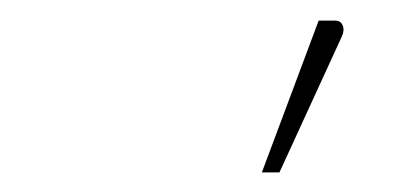

<svg xmlns="http://www.w3.org/2000/svg" viewBox="-20 -750 408 191"><path d="M240.5 -578.5 297 -729.5H313.5Q319 -729.5 321 -724.5Q323 -719.5 319.5 -712.5L258 -578.5Z"/></svg>

Font: Lato Thin
Style: Italic
Weight: 200
Italic angle: -7°
Designer: Lukasz Dziedzic
Foundry: tyPoland Lukasz Dziedzic
Version: Version 2.007; 2014-02-27